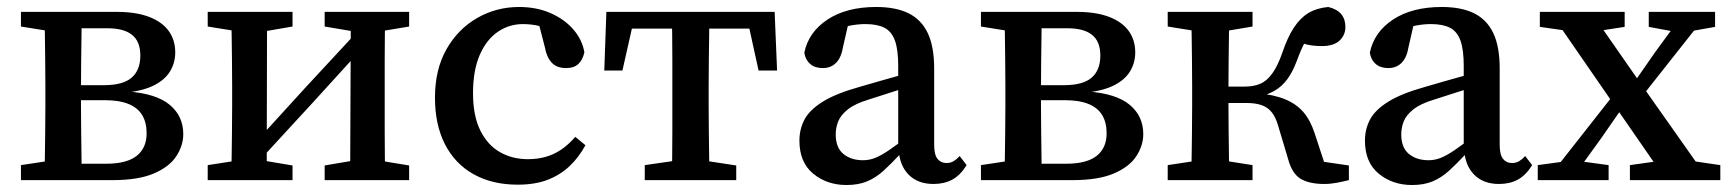

<svg xmlns="http://www.w3.org/2000/svg" viewBox="-20 -516 4960 550"><path d="M40 0V-43L146 -59L165 -47H284Q343 -47 371.5 -69.5Q400 -92 400 -134Q400 -165 387.5 -186Q375 -207 348.5 -218Q322 -229 280 -229H168V-272H278Q332 -272 357 -293.5Q382 -315 382 -357Q382 -397 358.5 -416Q335 -435 288 -435H165L146 -423L40 -440V-482H314Q370 -482 407.5 -467.5Q445 -453 463.5 -427Q482 -401 482 -366Q482 -337 468 -313Q454 -289 424 -273Q394 -257 345 -251V-254Q428 -248 466.5 -215.5Q505 -183 505 -132Q505 -99 485 -68.5Q465 -38 420.5 -19Q376 0 302 0ZM107 0Q108 -26 108.5 -63Q109 -100 109.5 -140Q110 -180 110 -213V-270Q110 -303 109.5 -343Q109 -383 108.5 -420.5Q108 -458 107 -482H214Q214 -458 213.5 -419.5Q213 -381 212.5 -339Q212 -297 212 -258V-213Q212 -180 212.5 -140Q213 -100 213.5 -63Q214 -26 214 0Z M575 0V-43L679 -59H717L818 -42V0ZM910 0V-42L1010 -59H1049L1152 -42V0ZM642 0Q643 -25 643.5 -62.5Q644 -100 644.5 -140Q645 -180 645 -213V-270Q645 -303 644.5 -343Q644 -383 643.5 -420.5Q643 -458 642 -482H745L744 0ZM713 -45 676 -82H688L853 -263L1018 -441L1050 -400H1038L875 -221ZM983 0 985 -482H1084Q1083 -458 1082.5 -420.5Q1082 -383 1082 -343Q1082 -303 1082 -270V-213Q1082 -180 1082 -140Q1082 -100 1082.5 -62.5Q1083 -25 1084 0ZM575 -440V-482H818V-440L719 -423H681ZM910 -440V-482H1152V-440L1050 -423H1011Z M1463 13Q1390 13 1336.5 -17Q1283 -47 1254.5 -103Q1226 -159 1226 -236Q1226 -317 1259 -375Q1292 -433 1347 -464.5Q1402 -496 1467 -496Q1517 -496 1557 -478.5Q1597 -461 1622.5 -431.5Q1648 -402 1654 -366Q1649 -344 1636.5 -332.5Q1624 -321 1602 -321Q1575 -321 1560.5 -336.5Q1546 -352 1541 -380L1519 -465L1576 -423Q1552 -435 1527.5 -441Q1503 -447 1478 -447Q1438 -447 1405.5 -424.5Q1373 -402 1354 -358Q1335 -314 1335 -249Q1335 -184 1356 -142Q1377 -100 1412.5 -80Q1448 -60 1492 -60Q1519 -60 1542.5 -66.5Q1566 -73 1587 -87Q1608 -101 1628 -124L1657 -100Q1638 -65 1611.5 -40Q1585 -15 1549 -1Q1513 13 1463 13Z M1711 -314 1717 -482H2199L2206 -314H2153L2117 -478L2169 -434H1748L1800 -478L1763 -314ZM1827 0V-43L1938 -59H1978L2089 -42V0ZM1904 0Q1905 -25 1905.5 -62.5Q1906 -100 1906 -140Q1906 -180 1906 -213V-270Q1906 -303 1906 -343Q1906 -383 1905.5 -420.5Q1905 -458 1904 -482H2012Q2012 -458 2011.5 -420.5Q2011 -383 2010.5 -343Q2010 -303 2010 -270V-213Q2010 -180 2010.5 -140Q2011 -100 2011.5 -62.5Q2012 -25 2012 0Z M2405 14Q2349 14 2309.5 -18.5Q2270 -51 2270 -113Q2270 -146 2284.5 -173.5Q2299 -201 2336.5 -224.5Q2374 -248 2442 -267Q2469 -275 2495.5 -282.5Q2522 -290 2548.5 -297.5Q2575 -305 2602 -312V-273Q2568 -263 2534.5 -252Q2501 -241 2469 -231Q2429 -219 2408.5 -202.5Q2388 -186 2381 -168Q2374 -150 2374 -131Q2374 -93 2396 -75Q2418 -57 2452 -57Q2470 -57 2486.5 -63.5Q2503 -70 2525.5 -85Q2548 -100 2582 -127L2593 -75H2559Q2533 -47 2511 -27Q2489 -7 2464 3.5Q2439 14 2405 14ZM2654 11Q2609 11 2582.5 -16Q2556 -43 2554 -91L2553 -95V-327Q2553 -374 2543.5 -400Q2534 -426 2513.5 -436.5Q2493 -447 2459 -447Q2439 -447 2417 -443Q2395 -439 2367 -429L2414 -465L2395 -382Q2390 -351 2375 -336Q2360 -321 2337 -321Q2314 -321 2300.5 -333Q2287 -345 2284 -365Q2296 -424 2350.5 -460Q2405 -496 2490 -496Q2546 -496 2582.5 -478Q2619 -460 2637.5 -421.5Q2656 -383 2656 -319V-101Q2656 -73 2665.5 -61Q2675 -49 2691 -49Q2703 -49 2712 -54.5Q2721 -60 2729 -69L2749 -43Q2731 -14 2708 -1.5Q2685 11 2654 11Z M2790 0V-43L2896 -59L2915 -47H3034Q3093 -47 3121.5 -69.5Q3150 -92 3150 -134Q3150 -165 3137.5 -186Q3125 -207 3098.5 -218Q3072 -229 3030 -229H2918V-272H3028Q3082 -272 3107 -293.5Q3132 -315 3132 -357Q3132 -397 3108.5 -416Q3085 -435 3038 -435H2915L2896 -423L2790 -440V-482H3064Q3120 -482 3157.5 -467.5Q3195 -453 3213.5 -427Q3232 -401 3232 -366Q3232 -337 3218 -313Q3204 -289 3174 -273Q3144 -257 3095 -251V-254Q3178 -248 3216.5 -215.5Q3255 -183 3255 -132Q3255 -99 3235 -68.5Q3215 -38 3170.5 -19Q3126 0 3052 0ZM2857 0Q2858 -26 2858.5 -63Q2859 -100 2859.5 -140Q2860 -180 2860 -213V-270Q2860 -303 2859.5 -343Q2859 -383 2858.5 -420.5Q2858 -458 2857 -482H2964Q2964 -458 2963.5 -419.5Q2963 -381 2962.5 -339Q2962 -297 2962 -258V-213Q2962 -180 2962.5 -140Q2963 -100 2963.5 -63Q2964 -26 2964 0Z M3325 0V-43L3431 -59H3467L3568 -43V0ZM3325 -440V-482H3568V-440L3467 -423H3431ZM3392 0Q3393 -26 3393.5 -63Q3394 -100 3394.5 -140Q3395 -180 3395 -213V-270Q3395 -303 3394.5 -343Q3394 -383 3393.5 -420.5Q3393 -458 3392 -482H3502Q3501 -458 3500.5 -420Q3500 -382 3499.5 -340.5Q3499 -299 3499 -263V-223Q3499 -185 3499.5 -143Q3500 -101 3500.5 -63.5Q3501 -26 3502 0ZM3670 -60 3641 -157Q3634 -181 3622.5 -195Q3611 -209 3593.5 -215Q3576 -221 3550 -221H3454V-268H3547Q3571 -268 3590 -276Q3609 -284 3624.5 -305.5Q3640 -327 3653 -364Q3668 -409 3686.5 -437Q3705 -465 3728.5 -479Q3752 -493 3785 -496Q3810 -490 3822 -475.5Q3834 -461 3834 -439Q3834 -415 3817 -399.5Q3800 -384 3767 -384Q3742 -384 3723.5 -388.5Q3705 -393 3682 -401L3747 -439Q3733 -421 3720.5 -399.5Q3708 -378 3695 -342Q3683 -310 3667.5 -289Q3652 -268 3631 -256Q3610 -244 3581 -237V-249Q3629 -245 3661.5 -231.5Q3694 -218 3714 -194.5Q3734 -171 3746 -134L3787 -9L3714 -61L3844 -42V0Q3828 4 3809.5 7.5Q3791 11 3774 11Q3730 11 3705.5 -4Q3681 -19 3670 -60Z M4025 14Q3969 14 3929.5 -18.5Q3890 -51 3890 -113Q3890 -146 3904.5 -173.5Q3919 -201 3956.5 -224.5Q3994 -248 4062 -267Q4089 -275 4115.5 -282.5Q4142 -290 4168.5 -297.5Q4195 -305 4222 -312V-273Q4188 -263 4154.5 -252Q4121 -241 4089 -231Q4049 -219 4028.5 -202.5Q4008 -186 4001 -168Q3994 -150 3994 -131Q3994 -93 4016 -75Q4038 -57 4072 -57Q4090 -57 4106.5 -63.5Q4123 -70 4145.5 -85Q4168 -100 4202 -127L4213 -75H4179Q4153 -47 4131 -27Q4109 -7 4084 3.5Q4059 14 4025 14ZM4274 11Q4229 11 4202.5 -16Q4176 -43 4174 -91L4173 -95V-327Q4173 -374 4163.5 -400Q4154 -426 4133.5 -436.5Q4113 -447 4079 -447Q4059 -447 4037 -443Q4015 -439 3987 -429L4034 -465L4015 -382Q4010 -351 3995 -336Q3980 -321 3957 -321Q3934 -321 3920.5 -333Q3907 -345 3904 -365Q3916 -424 3970.5 -460Q4025 -496 4110 -496Q4166 -496 4202.5 -478Q4239 -460 4257.5 -421.5Q4276 -383 4276 -319V-101Q4276 -73 4285.5 -61Q4295 -49 4311 -49Q4323 -49 4332 -54.5Q4341 -60 4349 -69L4369 -43Q4351 -14 4328 -1.5Q4305 11 4274 11Z M4385 0V-43L4473 -55H4500L4588 -43V0ZM4410 0 4623 -271 4659 -240H4650L4566 -119L4480 0ZM4649 0V-43L4763 -59H4799L4908 -43V0ZM4668 -220 4633 -254H4643L4723 -369L4806 -482H4875ZM4753 0 4605 -214 4420 -482H4537L4679 -278L4875 0ZM4391 -439V-482H4634V-439L4536 -424H4496ZM4703 -439V-482H4893V-439L4808 -424H4784Z"/></svg>

Font: Source Serif 4 18pt Medium
Style: Regular
Weight: 500
Designer: Frank Grießhammer
Foundry: Adobe Systems Incorporated
Version: Version 4.004;hotconv 1.0.116;makeotfexe 2.5.65601